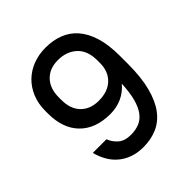

<svg xmlns="http://www.w3.org/2000/svg" viewBox="-194 -842 984 984"><g transform="rotate(-45 297.5 -350.0)"><path d="M285 8Q243 8 209 -4Q175 -16 149 -38Q123 -60 106 -90Q89 -120 80 -155H179Q190 -125 215 -103.5Q240 -82 285 -82Q317 -82 344 -92.5Q371 -103 390.5 -128.5Q410 -154 421.5 -196Q433 -238 436 -301Q409 -268 370.5 -250Q332 -232 285 -232Q179 -232 119.5 -292Q60 -352 60 -461V-479Q60 -531 77.5 -573.5Q95 -616 126 -646Q157 -676 199 -692Q241 -708 290 -708Q344 -708 388 -691Q432 -674 463.5 -638Q495 -602 512.5 -545.5Q530 -489 530 -409V-351Q530 -253 512 -184.5Q494 -116 462 -73.5Q430 -31 385 -11.5Q340 8 285 8ZM158 -461Q158 -395 194 -358.5Q230 -322 291 -322Q357 -322 394.5 -358Q432 -394 432 -456V-474Q432 -545 392 -581.5Q352 -618 290 -618Q229 -618 193.5 -581Q158 -544 158 -479Z"/></g></svg>

Font: PT Root UI Medium
Style: Regular
Weight: 500
Designer: Vitaly Kuzmin
Foundry: ParaType Ltd.
Version: Version 2.001G